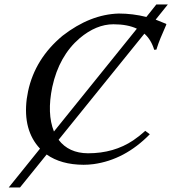

<svg xmlns="http://www.w3.org/2000/svg" viewBox="-20 -718 761 848"><path d="M186 -35.6 68.4 109.9H18.6L156.7 -61.5Q80.6 -142.6 98.1 -281.2Q100.6 -298.3 104 -314.9Q134.8 -459 256.3 -560.1Q378.4 -654.8 504.9 -658.2Q565.9 -658.2 626.5 -643.1L670.4 -698.2H721.2L667.5 -631.3L713.4 -612.8L714.8 -609.9Q683.1 -539.1 673.8 -508.3Q672.4 -503.4 670.9 -499L661.1 -498Q647.5 -543 617.7 -569.3L238.8 -100.6Q283.7 -41.5 368.7 -41Q483.4 -41 568.4 -98.1Q595.2 -116.2 621.6 -140.1L641.6 -125Q531.2 -12.2 393.6 6.8Q371.1 9.8 349.1 9.8Q249.5 9.3 186 -35.6ZM218.3 -137.2 584.5 -591.3Q543 -610.8 481 -610.8Q405.3 -610.8 332 -549.3Q240.7 -471.2 210.9 -334Q186.5 -216.3 218.3 -137.2Z"/></svg>

Font: Linux Biolinum Capitals O
Style: Italic Samll Caps
Weight: 400
Italic angle: -12°
Designer: Philipp H. Poll
Foundry: Philipp H. Poll
Version: Version 0.6.2